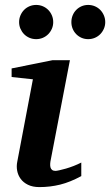

<svg xmlns="http://www.w3.org/2000/svg" viewBox="-20 -743 445 775"><path d="M308.1 -32.2Q263.2 -7.8 222.7 2.2Q182.1 12.2 139.2 12.2Q111.8 12.2 93 2.9Q74.2 -6.3 63.5 -21Q52.7 -35.6 49.3 -54Q45.9 -72.3 49.8 -90.8L112.8 -422.9L26.9 -432.1V-466.8L191.9 -500H262.2L185.1 -99.1Q183.1 -90.3 182.6 -82Q182.1 -73.7 183.8 -67.4Q185.5 -61 190.4 -57.1Q195.3 -53.2 204.1 -53.2Q208 -53.2 219.5 -55.7Q231 -58.1 246.1 -62.5Q261.2 -66.9 277.6 -73.2Q293.9 -79.6 308.1 -86.9ZM194.8 -653.8Q194.8 -639.6 189.5 -627.2Q184.1 -614.7 174.8 -605.2Q165.5 -595.7 152.8 -590.3Q140.1 -585 126 -585Q111.8 -585 99.1 -590.3Q86.4 -595.7 77.1 -605.2Q67.9 -614.7 62.5 -627.2Q57.1 -639.6 57.1 -653.8Q57.1 -668 62.5 -680.7Q67.9 -693.4 77.1 -702.9Q86.4 -712.4 99.1 -717.8Q111.8 -723.1 126 -723.1Q140.1 -723.1 152.8 -717.8Q165.5 -712.4 174.8 -702.9Q184.1 -693.4 189.5 -680.7Q194.8 -668 194.8 -653.8ZM404.8 -653.8Q404.8 -639.6 399.4 -627.2Q394 -614.7 384.8 -605.2Q375.5 -595.7 362.8 -590.3Q350.1 -585 335.9 -585Q321.8 -585 309.3 -590.3Q296.9 -595.7 287.6 -605.2Q278.3 -614.7 273.2 -627.2Q268.1 -639.6 268.1 -653.8Q268.1 -668 273.2 -680.7Q278.3 -693.4 287.6 -702.9Q296.9 -712.4 309.3 -717.8Q321.8 -723.1 335.9 -723.1Q350.1 -723.1 362.8 -717.8Q375.5 -712.4 384.8 -702.9Q394 -693.4 399.4 -680.7Q404.8 -668 404.8 -653.8Z"/></svg>

Font: Charis SIL Am
Style: Bold Italic
Weight: 700
Italic angle: -11°
Foundry: SIL International
Version: Version 5.000